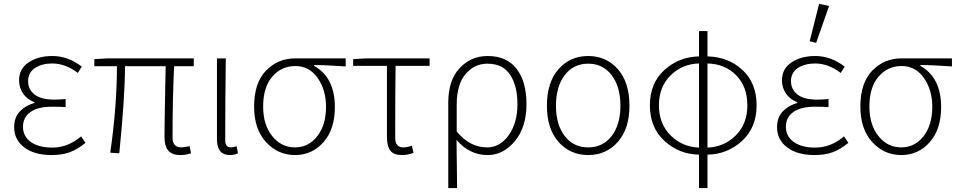

<svg xmlns="http://www.w3.org/2000/svg" viewBox="-20 -777 4876 977"><path d="M242 12Q155 12 103.5 -27Q52 -66 52 -130Q52 -180 81.5 -210.5Q111 -241 155 -253V-257Q118 -271 97.5 -301Q77 -331 77 -368Q77 -427 125.5 -459.5Q174 -492 247 -492Q326 -492 396 -438L376 -406Q313 -454 246 -454Q193 -454 158 -431Q123 -408 123 -364Q123 -322 156 -296Q189 -270 258 -270Q276 -270 314 -273V-232Q286 -234 244 -234Q173 -234 135 -207Q97 -180 97 -132Q97 -83 137 -54.5Q177 -26 247 -26Q325 -26 393 -83L415 -50Q373 -16 334 -2Q295 12 242 12Z M898 12Q856 12 836.5 -10.5Q817 -33 817 -82Q817 -110 818 -169.5Q819 -229 820.5 -314Q822 -399 823 -440H616Q616 -285 587 3L541 0Q575 -236 575 -440H460V-476L527 -480H966V-440H866Q858 -275 858 -76Q858 -27 904 -27Q913 -27 945 -33L952 3Q925 12 898 12Z M1149 12Q1084 12 1084 -70V-480H1129Q1126 -270 1126 -64Q1126 -27 1155 -27Q1166 -27 1184 -33L1191 3Q1173 12 1149 12Z M1273 -235Q1273 -355 1333.5 -417.5Q1394 -480 1483 -480H1739V-439Q1641 -446 1578 -446V-442Q1684 -383 1684 -232Q1684 -119 1626 -53.5Q1568 12 1481 12Q1394 12 1333.5 -54Q1273 -120 1273 -235ZM1481 -27Q1550 -27 1594.5 -84Q1639 -141 1639 -234Q1639 -319 1596.5 -380Q1554 -441 1483 -441Q1412 -441 1365.5 -387Q1319 -333 1319 -235Q1319 -142 1365 -84.5Q1411 -27 1481 -27Z M2026 12Q1984 12 1966.5 -10Q1949 -32 1949 -82V-442H1777V-476L1844 -480H2166V-442H1993Q1991 -318 1991 -76Q1991 -27 2032 -27Q2050 -27 2076 -35L2084 1Q2055 12 2026 12Z M2261 180V-255Q2261 -368 2318.5 -430Q2376 -492 2462 -492Q2558 -492 2608.5 -427Q2659 -362 2659 -247Q2659 -130 2600 -59Q2541 12 2462 12Q2369 12 2303 -65Q2304 -28 2306 180ZM2459 -27Q2524 -27 2568.5 -89Q2613 -151 2613 -247Q2613 -341 2575.5 -397Q2538 -453 2460 -453Q2394 -453 2349 -400Q2304 -347 2304 -245V-108Q2370 -27 2459 -27Z M2763 -239Q2763 -358 2822 -425Q2881 -492 2973 -492Q3065 -492 3124 -425Q3183 -358 3183 -239Q3183 -122 3124 -55Q3065 12 2973 12Q2881 12 2822 -55Q2763 -122 2763 -239ZM3137 -239Q3137 -336 3092.5 -394.5Q3048 -453 2973 -453Q2898 -453 2853.5 -394.5Q2809 -336 2809 -239Q2809 -143 2853.5 -85Q2898 -27 2973 -27Q3048 -27 3092.5 -85Q3137 -143 3137 -239Z M3537 -26V-454Q3452 -452 3392.5 -393.5Q3333 -335 3333 -241Q3333 -147 3392.5 -88Q3452 -29 3537 -26ZM3783 -241Q3783 -336 3726 -394Q3669 -452 3580 -454V-26Q3665 -29 3724 -88Q3783 -147 3783 -241ZM3537 180V10Q3435 8 3361 -60Q3287 -128 3287 -241Q3287 -354 3361 -421Q3435 -488 3537 -490V-619H3580V-490Q3685 -488 3757.5 -421.5Q3830 -355 3830 -241Q3830 -128 3756 -60Q3682 8 3580 10V180Z M4124 12Q4037 12 3985.5 -27Q3934 -66 3934 -130Q3934 -180 3963.5 -210.5Q3993 -241 4037 -253V-257Q4000 -271 3979.5 -301Q3959 -331 3959 -368Q3959 -427 4007.5 -459.5Q4056 -492 4129 -492Q4208 -492 4278 -438L4258 -406Q4195 -454 4128 -454Q4075 -454 4040 -431Q4005 -408 4005 -364Q4005 -322 4038 -296Q4071 -270 4140 -270Q4158 -270 4196 -273V-232Q4168 -234 4126 -234Q4055 -234 4017 -207Q3979 -180 3979 -132Q3979 -83 4019 -54.5Q4059 -26 4129 -26Q4207 -26 4275 -83L4297 -50Q4255 -16 4216 -2Q4177 12 4124 12ZM4100 -567 4148 -757 4199 -747 4133 -559Z M4358 -235Q4358 -355 4418.5 -417.5Q4479 -480 4568 -480H4824V-439Q4726 -446 4663 -446V-442Q4769 -383 4769 -232Q4769 -119 4711 -53.5Q4653 12 4566 12Q4479 12 4418.5 -54Q4358 -120 4358 -235ZM4566 -27Q4635 -27 4679.5 -84Q4724 -141 4724 -234Q4724 -319 4681.5 -380Q4639 -441 4568 -441Q4497 -441 4450.5 -387Q4404 -333 4404 -235Q4404 -142 4450 -84.5Q4496 -27 4566 -27Z"/></svg>

Font: Toshiba Sans Light
Style: Regular
Weight: 300
Designer: Paul D. Hunt
Foundry: Toshiba Corporation
Version: Version 2.020;PS 2.0;hotconv 1.0.86;makeotf.lib2.5.63406